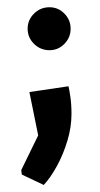

<svg xmlns="http://www.w3.org/2000/svg" viewBox="-20 -371 278 535"><path d="M102 144.4 40.8 115.4 39.2 103 86.4 6.2 61.9 -114.5 170.8 -130.6Q172.8 -123.1 176 -101.8Q179.2 -80.4 179.2 -53.7Q179.2 -16.8 167.9 20.9Q156.6 58.6 139 90.9Q121.4 123.3 102 144.4ZM117.9 -231.1Q92.8 -231.1 74.9 -248.7Q57 -266.3 57 -291Q57 -315.6 74.9 -333.2Q92.8 -350.8 117.9 -350.8Q142 -350.8 159.4 -333.2Q176.8 -315.6 176.8 -291Q176.8 -266.3 159.4 -248.7Q142 -231.1 117.9 -231.1Z"/></svg>

Font: Kreon Light
Style: Regular
Weight: 300
Designer: Julia Petretta
Foundry: Julia Petretta and Eli Heuer
Version: Version 2.002